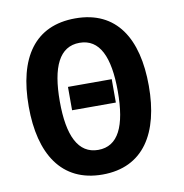

<svg xmlns="http://www.w3.org/2000/svg" viewBox="-82 -802 853 890"><g transform="rotate(-10 345.0 -357.5)"><path d="M612 -358C612 -581 524 -725 330 -725C140 -725 47 -590 47 -359C47 -137 137 10 330 10C523 10 612 -136 612 -358ZM193 -358C193 -520 235 -610 330 -610C424 -610 466 -521 466 -358C466 -194 424 -106 330 -106C236 -106 193 -196 193 -358ZM448 -418H242V-308H448Z"/></g></svg>

Font: Noto Sans Display SemiCondensed
Style: Bold
Weight: 700
Width: 4
Designer: Monotype Design Team
Foundry: Monotype Imaging Inc.
Version: Version 1.900